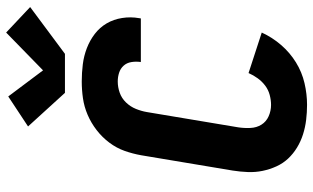

<svg xmlns="http://www.w3.org/2000/svg" viewBox="-222 -814 1043 640"><g transform="rotate(-90 300.0 -493.5)"><path d="M271 8Q246 8 221 5Q196 2 172.5 -5.5Q149 -13 128.5 -25.5Q108 -38 92 -55Q76 -72 66 -94Q56 -116 51 -140Q46 -164 47 -189.5Q48 -215 52 -240L103 -545Q108 -573 117.5 -600Q127 -627 145 -651Q163 -675 187 -693.5Q211 -712 238 -723.5Q265 -735 293 -739Q321 -743 349 -743Q378 -743 406 -739.5Q434 -736 460 -726Q486 -716 507.5 -699.5Q529 -683 542.5 -660Q556 -637 560.5 -608.5Q565 -580 560 -552Q560 -550 559.5 -548.5Q559 -547 559 -546H413Q414 -546 414 -546.5Q414 -547 414 -548Q416 -563 413.5 -578Q411 -593 401.5 -603.5Q392 -614 378 -618.5Q364 -623 349 -623Q330 -623 311.5 -616.5Q293 -610 279 -595.5Q265 -581 257.5 -562.5Q250 -544 247 -526L196 -221Q193 -201 194 -180.5Q195 -160 205 -144Q215 -128 233 -120Q251 -112 271 -112Q287 -112 304 -116.5Q321 -121 335 -131.5Q349 -142 359.5 -156.5Q370 -171 377 -187L512 -143Q496 -108 470.5 -78.5Q445 -49 412.5 -29Q380 -9 343.5 -0.5Q307 8 271 8ZM311 -799 199 -922 299 -988 386 -872 512 -995 597 -915 441 -799Z"/></g></svg>

Font: Iosevka Curly Heavy Extended
Style: Italic
Weight: 900
Width: 7
Italic angle: -9°
Monospace: yes
Designer: Belleve Invis
Foundry: Belleve Invis
Version: Version 11.1.0; ttfautohint (v1.8.3)